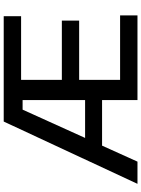

<svg xmlns="http://www.w3.org/2000/svg" viewBox="118 -886 767 1044"><g transform="rotate(-90 502.0 -363.5)"><path d="M590.2 -94.5H940.7V0H480.5V-192.5H232.6L145.6 0H24.9L363.6 -727.3H936.4V-632.8H590.2V-411.2H912.6V-317.1H590.2ZM274.5 -284.8H480.5V-624.6H428.3Z"/></g></svg>

Font: TID UI Medium
Style: Regular
Weight: 500
Designer: The TID Project Authors
Foundry: Bakken & Bæck
Version: Version 1.001;hotconv 1.0.109;makeotfexe 2.5.65596